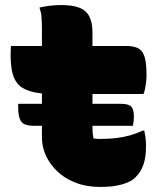

<svg xmlns="http://www.w3.org/2000/svg" viewBox="-20 -729 640 760"><path d="M52 -318H459Q489 -318 499.5 -307Q510 -296 510 -267Q510 -259 509 -249.5Q508 -240 506 -231H118Q93 -231 79 -236.5Q65 -242 58.5 -258Q52 -274 52 -305Q52 -309 52 -312Q52 -315 52 -318ZM23 -547H480Q528 -547 544 -522.5Q560 -498 560 -433Q560 -421 558.5 -406.5Q557 -392 554.5 -379Q552 -366 548 -357H193Q134 -357 99 -368Q64 -379 48 -400Q32 -421 27 -450Q22 -479 22 -514Q22 -524 22.5 -530Q23 -536 23 -540Q23 -544 23 -547ZM551 -212Q555 -194 556.5 -179Q558 -164 558 -150Q558 -109 548.5 -79.5Q539 -50 519 -30Q509 -19 495 -11.5Q481 -4 463 1Q445 6 424 8.5Q403 11 377 11Q323 11 280 -5.5Q237 -22 207.5 -50Q178 -78 162 -112.5Q146 -147 146 -184Q146 -238 146 -292Q146 -346 146 -399.5Q146 -453 146 -507Q146 -561 146 -615Q146 -635 144.5 -658Q143 -681 136 -699Q157 -704 179 -706.5Q201 -709 223 -709Q267 -709 294 -698.5Q321 -688 333.5 -664Q346 -640 346 -600Q346 -558 346 -512.5Q346 -467 346 -418.5Q346 -370 346 -321.5Q346 -273 346 -223Q346 -211 347 -201Q348 -191 350 -181Q357 -180 363 -179.5Q369 -179 376 -179Q411 -179 440 -182.5Q469 -186 494 -193Q519 -200 545 -212Z"/></svg>

Font: Recursive Monospace Casual Black
Style: Regular
Weight: 900
Version: Version 1.047